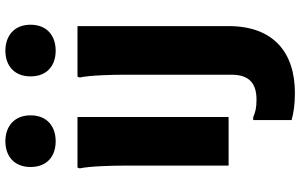

<svg xmlns="http://www.w3.org/2000/svg" viewBox="-216 -632 1088 695"><g transform="rotate(-90 327.5 -284.0)"><path d="M164 -626C219 -626 258 -658 258 -717C258 -775 219 -808 164 -808C109 -808 71 -775 71 -717C71 -658 109 -626 164 -626ZM492 -626C547 -626 586 -658 586 -717C586 -775 547 -808 492 -808C437 -808 399 -775 399 -717C399 -658 437 -626 492 -626ZM76 -380V0H252V-547H69L66 -539C74 -503 76 -420 76 -380ZM405 -380V11C405 74 374 101 315 101C285 101 270 97 251 89H241V228C265 235 297 240 339 240C486 240 581 162 581 0V-547H398L395 -539C403 -503 405 -420 405 -380Z"/></g></svg>

Font: Kufam Arabic Latin Roman Bold
Style: Regular
Weight: 700
Designer: Wael Morcos & Artur Schmal
Version: Version 1.200;PS 001.200;hotconv 1.0.88;makeotf.lib2.5.64775